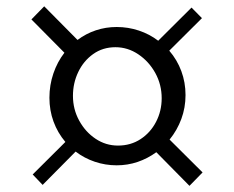

<svg xmlns="http://www.w3.org/2000/svg" viewBox="-20 -682 742 608"><path d="M187 -232.5Q162.5 -261.5 149.5 -297Q136.5 -332.5 136.5 -372.5Q136.5 -412.5 149 -449.2Q161.5 -486 184 -515L79.5 -620.5L120 -662L225.5 -555.5Q252 -575.5 283.5 -586Q315 -596.5 349.5 -596.5Q386 -596.5 419.8 -585.2Q453.5 -574 481 -553L586.5 -658L619.5 -624.5L516 -521.5Q541 -492.5 554.2 -456.8Q567.5 -421 567.5 -381Q567.5 -341 554.2 -305.2Q541 -269.5 517 -240L621.5 -136L580 -93.5L475 -200Q447.5 -180 415.8 -169.2Q384 -158.5 349.5 -158.5Q313.5 -158.5 280.2 -169.8Q247 -181 219.5 -202L115 -96.5L83.5 -129.5ZM353.5 -221Q394 -221 425.2 -241.5Q456.5 -262 474.2 -296.2Q492 -330.5 492 -371Q492 -414 471.8 -450.8Q451.5 -487.5 418 -510Q384.5 -532.5 345.5 -532.5Q305.5 -532.5 275 -510.8Q244.5 -489 227.8 -454Q211 -419 211 -378.5Q211 -336 230.8 -300Q250.5 -264 282.8 -242.5Q315 -221 353.5 -221Z"/></svg>

Font: Merriweather 120pt Medium
Style: Regular
Weight: 500
Version: Version 2.100